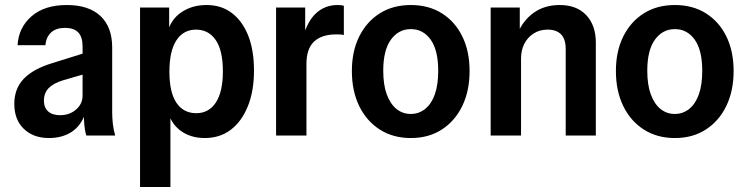

<svg xmlns="http://www.w3.org/2000/svg" viewBox="-20 -540 2969 765"><path d="M324 0Q318 -19 316 -42Q314 -65 314 -93H309V-355Q309 -393 291.5 -411Q274 -429 239 -429Q204 -429 184 -411Q164 -393 161 -360H50Q54 -430 105.5 -475Q157 -520 246 -520Q334 -520 380.5 -476Q427 -432 427 -351V-93Q427 -71 429.5 -47.5Q432 -24 439 0ZM175 10Q113 10 75 -26.5Q37 -63 37 -126Q37 -187 75 -226.5Q113 -266 190 -289L334 -334V-250L231 -220Q192 -208 173.5 -188.5Q155 -169 155 -139Q155 -111 172 -96Q189 -81 219 -81Q257 -81 283 -103.5Q309 -126 309 -159L320 -89Q303 -39 265.5 -14.5Q228 10 175 10Z M796 10Q737 10 696.5 -21.5Q656 -53 646 -111L659 -113V205H538V-510H654V-403L646 -405Q658 -460 701 -490Q744 -520 803 -520Q862 -520 904 -488Q946 -456 969 -398Q992 -340 992 -259Q992 -177 967.5 -116.5Q943 -56 899.5 -23Q856 10 796 10ZM762 -89Q812 -89 840 -131.5Q868 -174 868 -256Q868 -339 839.5 -380.5Q811 -422 761 -422Q711 -422 683 -379.5Q655 -337 655 -254Q655 -172 683 -130.5Q711 -89 762 -89Z M1080 0V-510H1196V-389H1201V0ZM1201 -285 1186 -387Q1204 -455 1239.5 -487.5Q1275 -520 1325 -520Q1341 -520 1350 -517V-400Q1346 -402 1338.5 -402.5Q1331 -403 1320 -403Q1262 -403 1231.5 -374.5Q1201 -346 1201 -285Z M1617 10Q1546 10 1493 -24Q1440 -58 1411 -118Q1382 -178 1382 -257Q1382 -336 1411.5 -395Q1441 -454 1493.5 -487Q1546 -520 1617 -520Q1688 -520 1740.5 -487Q1793 -454 1822 -395Q1851 -336 1851 -257Q1851 -178 1822 -118Q1793 -58 1740.5 -24Q1688 10 1617 10ZM1617 -86Q1649 -86 1674 -106Q1699 -126 1712.5 -164Q1726 -202 1726 -258Q1726 -340 1696 -382Q1666 -424 1617 -424Q1568 -424 1537.5 -382Q1507 -340 1507 -258Q1507 -202 1521 -164Q1535 -126 1559.5 -106Q1584 -86 1617 -86Z M1935 0V-510H2051V-402H2056V0ZM2234 0V-344Q2234 -384 2215.5 -403Q2197 -422 2162 -422Q2130 -422 2106 -406.5Q2082 -391 2069 -365.5Q2056 -340 2056 -306L2042 -406Q2064 -459 2107 -489.5Q2150 -520 2210 -520Q2278 -520 2316 -479.5Q2354 -439 2354 -370V0Z M2669 10Q2598 10 2545 -24Q2492 -58 2463 -118Q2434 -178 2434 -257Q2434 -336 2463.5 -395Q2493 -454 2545.5 -487Q2598 -520 2669 -520Q2740 -520 2792.5 -487Q2845 -454 2874 -395Q2903 -336 2903 -257Q2903 -178 2874 -118Q2845 -58 2792.5 -24Q2740 10 2669 10ZM2669 -86Q2701 -86 2726 -106Q2751 -126 2764.5 -164Q2778 -202 2778 -258Q2778 -340 2748 -382Q2718 -424 2669 -424Q2620 -424 2589.5 -382Q2559 -340 2559 -258Q2559 -202 2573 -164Q2587 -126 2611.5 -106Q2636 -86 2669 -86Z"/></svg>

Font: Instrument Sans SemiCondensed SemiBold
Style: Regular
Weight: 600
Width: 4
Designer: Rodrigo Fuenzalida
Foundry: fragTYPE
Version: Version 1.000;gftools[0.9.28]